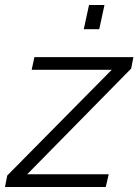

<svg xmlns="http://www.w3.org/2000/svg" viewBox="-55 -750 555 770"><path d="M281 -633 302 -730H364L343 -633ZM-26 -46 393 -470H72L83 -521H480L471 -475L54 -51H381L369 0H-35Z"/></svg>

Font: Raleway-v4020
Style: Italic
Weight: 400
Italic angle: -12°
Designer: Matt McInerney, Pablo Impallari, Rodrigo Fuenzalida
Foundry: Matt McInerney, Pablo Impallari, Rodrigo Fuenzalida
Version: Version 4.020;PS 004.020;hotconv 1.0.88;makeotf.lib2.5.64775